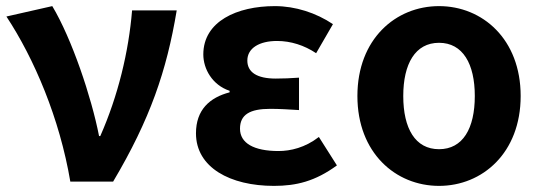

<svg xmlns="http://www.w3.org/2000/svg" viewBox="-20 -594 1766 628"><path d="M210 0H350C471 -204 525 -362 558 -560H412C401 -425 366 -280 308 -149H304C279 -277 215 -467 151 -574L1 -540C92 -402 175 -207 210 0Z M876 14C949 14 1011 -1 1082 -53L1023 -146C978 -111 930 -100 891 -100C810 -100 765 -126 765 -173C765 -219 797 -238 864 -238C894 -238 925 -236 958 -234V-340C932 -338 905 -337 882 -337C820 -337 789 -358 789 -396C789 -437 829 -460 886 -460C931 -460 975 -446 1014 -420L1069 -515C1014 -552 946 -574 879 -574C755 -574 645 -524 645 -416C645 -369 674 -316 731 -297V-292C666 -275 621 -235 621 -158C621 -46 733 14 876 14Z M1416 14C1558 14 1683 -94 1683 -280C1683 -466 1558 -574 1416 -574C1274 -574 1149 -466 1149 -280C1149 -94 1274 14 1416 14ZM1416 -106C1338 -106 1299 -174 1299 -280C1299 -385 1338 -454 1416 -454C1494 -454 1533 -385 1533 -280C1533 -174 1494 -106 1416 -106Z"/></svg>

Font: Noto Sans Mono CJK SC
Style: Bold
Weight: 700
Designer: Ryoko NISHIZUKA 西塚涼子 (kana, bopomofo & ideographs); Paul D. Hunt (Latin, Greek & Cyrillic); Sandoll Communications 산돌커뮤니
Foundry: Adobe
Version: Version 2.004;hotconv 1.0.118;makeotfexe 2.5.65603